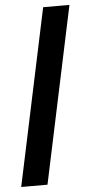

<svg xmlns="http://www.w3.org/2000/svg" viewBox="-56 -709 407 862"><g transform="rotate(-5 147.5 -278.0)"><path d="M4 119.5 172.5 -676H291L122.5 119.5Z"/></g></svg>

Font: Anek Latin Condensed
Style: Bold
Weight: 700
Width: 3
Designer: Yesha Goshar
Foundry: Ek Type
Version: Version 1.003